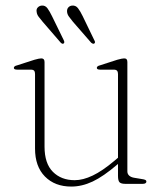

<svg xmlns="http://www.w3.org/2000/svg" viewBox="-20 -677 603 707"><path d="M414.5 -29.5V-79V-83.5V-404.5Q414.5 -412.5 411 -416.5Q407.5 -420.5 399 -420.5H349.5Q342.5 -420.5 339.5 -422.2Q336.5 -424 336.5 -427Q336.5 -430 339.2 -432.5Q342 -435 348.5 -436.5L412 -457Q421.5 -459.5 427.5 -460.8Q433.5 -462 437 -462Q443.5 -462 446.2 -458.8Q449 -455.5 449 -448.5V-46Q449 -36.5 455.5 -30.5Q462 -24.5 473.5 -22.5L503.5 -17.5Q511 -16.5 515 -14.5Q519 -12.5 519 -8Q519 -4.5 515.5 -2.2Q512 0 505.5 0H441.5Q426 0 420.2 -5.8Q414.5 -11.5 414.5 -29.5ZM109 -130V-404.5Q109 -412.5 105.8 -416.5Q102.5 -420.5 93.5 -420.5H44.5Q37 -420.5 34 -422.2Q31 -424 31 -427Q31 -430 33.8 -432.5Q36.5 -435 43.5 -436.5L107 -457Q116 -459.5 122.2 -460.8Q128.5 -462 132 -462Q138 -462 141 -458.8Q144 -455.5 144 -448.5V-137Q144 -75 174.8 -44.2Q205.5 -13.5 255 -13.5Q285.5 -13.5 321.2 -30.5Q357 -47.5 402 -85.5L426 -106L439 -94L413 -72Q360.5 -27 321 -8.5Q281.5 10 242.5 10Q182 10 145.5 -27Q109 -64 109 -130ZM171.5 -617.5 214.5 -529.5Q216.5 -525.5 216.8 -522.2Q217 -519 214.5 -517Q212 -515 209 -516.2Q206 -517.5 203.5 -520L137 -597Q129 -606.5 122.5 -615Q116 -623.5 115 -633Q113 -643 118.8 -649.2Q124.5 -655.5 133.5 -656.5Q146.5 -657.5 154.5 -646.8Q162.5 -636 171.5 -617.5ZM284.5 -617.5 327 -529.5Q329.5 -525.5 329.8 -522.2Q330 -519 327.5 -517Q325 -515 321.8 -516.2Q318.5 -517.5 315.5 -520L248.5 -597Q241 -606.5 234.5 -615Q228 -623.5 227 -633Q226 -643 231.2 -649.2Q236.5 -655.5 245.5 -656.5Q259 -657.5 267.2 -646.8Q275.5 -636 284.5 -617.5Z"/></svg>

Font: Fraunces Thin
Style: Regular
Weight: 250
Version: Version 1.000;[b76b70a41]